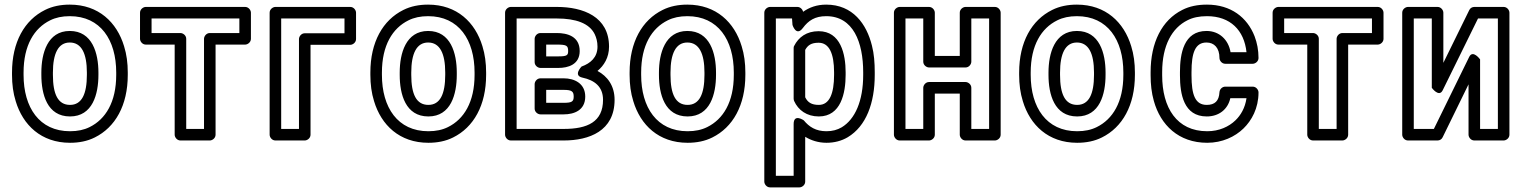

<svg xmlns="http://www.w3.org/2000/svg" viewBox="-20 -583 6601 831"><path d="M483 -269V-259C483 -141 437 -67 368 -33C344 -21 316 -15 283 -15C150 -15 82 -118 82 -259V-269C82 -387 128 -461 197 -495C221 -507 249 -513 282 -513C415 -513 483 -410 483 -269ZM32 -269V-259C32 -218 37 -180 48 -145C79 -42 158 35 283 35C322 35 358 28 390 12C479 -32 533 -127 533 -259V-269C533 -310 528 -348 517 -383C486 -486 407 -563 282 -563C243 -563 207 -556 175 -540C86 -496 32 -401 32 -269ZM406 -269C406 -352 380 -449 282 -449C185 -449 159 -351 159 -269V-259C159 -175 184 -79 283 -79C381 -79 406 -176 406 -259ZM356 -269V-259C356 -176 334 -129 283 -129C231 -129 209 -175 209 -259V-269C209 -351 232 -399 282 -399C333 -399 356 -351 356 -269Z M1016 -440H888C873 -440 863 -426 863 -415V-25H786V-415C786 -430 772 -440 761 -440H636V-503H1016ZM1041 -390C1052 -390 1066 -400 1066 -415V-528C1066 -539 1056 -553 1041 -553H611C600 -553 586 -543 586 -528V-415C586 -404 596 -390 611 -390H736V0C736 11 746 25 761 25H888C899 25 913 15 913 0V-390Z M1471 -439H1299C1284 -439 1274 -425 1274 -414V-25H1197V-503H1471ZM1496 -389C1507 -389 1521 -399 1521 -414V-528C1521 -539 1511 -553 1496 -553H1172C1161 -553 1147 -543 1147 -528V0C1147 11 1157 25 1172 25H1299C1310 25 1324 15 1324 0V-389Z M2034 -269V-259C2034 -141 1988 -67 1919 -33C1895 -21 1867 -15 1834 -15C1701 -15 1633 -118 1633 -259V-269C1633 -387 1679 -461 1748 -495C1772 -507 1800 -513 1833 -513C1966 -513 2034 -410 2034 -269ZM1583 -269V-259C1583 -218 1588 -180 1599 -145C1630 -42 1709 35 1834 35C1873 35 1909 28 1941 12C2030 -32 2084 -127 2084 -259V-269C2084 -310 2079 -348 2068 -383C2037 -486 1958 -563 1833 -563C1794 -563 1758 -556 1726 -540C1637 -496 1583 -401 1583 -269ZM1957 -269C1957 -352 1931 -449 1833 -449C1736 -449 1710 -351 1710 -269V-259C1710 -175 1735 -79 1834 -79C1932 -79 1957 -176 1957 -259ZM1907 -269V-259C1907 -176 1885 -129 1834 -129C1782 -129 1760 -175 1760 -259V-269C1760 -351 1783 -399 1833 -399C1884 -399 1907 -351 1907 -269Z M2566 -381C2566 -335 2536 -309 2497 -295C2497 -295 2459 -256 2501 -247C2552 -236 2590 -209 2590 -151C2590 -55 2522 -25 2420 -25H2216V-503H2390C2473 -503 2531 -482 2554 -435C2561 -420 2566 -403 2566 -381ZM2390 -553H2191C2180 -553 2166 -543 2166 -528V0C2166 11 2176 25 2191 25H2420C2530 25 2640 -16 2640 -151C2640 -212 2609 -253 2566 -276C2594 -299 2616 -334 2616 -381C2616 -511 2504 -553 2390 -553ZM2513 -165C2513 -222 2466 -244 2420 -244H2319C2304 -244 2294 -230 2294 -219V-113C2294 -98 2308 -88 2319 -88H2420C2464 -88 2513 -105 2513 -165ZM2463 -165C2463 -144 2456 -138 2420 -138H2344V-194H2420C2455 -194 2463 -187 2463 -165ZM2489 -362C2489 -426 2435 -440 2390 -440H2319C2304 -440 2294 -426 2294 -415V-314C2294 -299 2308 -289 2319 -289H2397C2438 -289 2489 -303 2489 -362ZM2439 -362C2439 -344 2434 -339 2397 -339H2344V-390H2390C2432 -390 2439 -386 2439 -362Z M3156 -269V-259C3156 -141 3110 -67 3041 -33C3017 -21 2989 -15 2956 -15C2823 -15 2755 -118 2755 -259V-269C2755 -387 2801 -461 2870 -495C2894 -507 2922 -513 2955 -513C3088 -513 3156 -410 3156 -269ZM2705 -269V-259C2705 -218 2710 -180 2721 -145C2752 -42 2831 35 2956 35C2995 35 3031 28 3063 12C3152 -32 3206 -127 3206 -259V-269C3206 -310 3201 -348 3190 -383C3159 -486 3080 -563 2955 -563C2916 -563 2880 -556 2848 -540C2759 -496 2705 -401 2705 -269ZM3079 -269C3079 -352 3053 -449 2955 -449C2858 -449 2832 -351 2832 -269V-259C2832 -175 2857 -79 2956 -79C3054 -79 3079 -176 3079 -259ZM3029 -269V-259C3029 -176 3007 -129 2956 -129C2904 -129 2882 -175 2882 -259V-269C2882 -351 2905 -399 2955 -399C3006 -399 3029 -351 3029 -269Z M3716 -270V-259C3716 -146 3681 -67 3623 -32C3604 -21 3583 -15 3557 -15C3511 -15 3482 -34 3459 -62C3459 -62 3415 -93 3415 -46V178H3338V-503H3408L3410 -475C3410 -475 3426 -423 3455 -462C3479 -494 3507 -513 3556 -513C3673 -513 3716 -400 3716 -270ZM3456 -532C3453 -544 3443 -553 3431 -553H3313C3302 -553 3288 -543 3288 -528V203C3288 214 3298 228 3313 228H3440C3451 228 3465 218 3465 203V9C3489 24 3521 35 3557 35C3591 35 3622 27 3649 11C3729 -37 3766 -137 3766 -259V-270C3766 -312 3763 -350 3754 -385C3731 -479 3671 -563 3556 -563C3515 -563 3483 -551 3456 -532ZM3524 -79C3620 -79 3640 -181 3640 -259V-270C3640 -348 3619 -448 3523 -448C3471 -448 3436 -422 3417 -384C3415 -381 3415 -376 3415 -373V-156C3415 -152 3416 -149 3417 -146C3435 -106 3472 -79 3524 -79ZM3524 -129C3492 -129 3476 -140 3465 -162V-367C3476 -387 3491 -398 3523 -398C3569 -398 3590 -351 3590 -270V-259C3590 -178 3570 -129 3524 -129Z M4261 -25H4184V-203C4184 -218 4170 -228 4159 -228H4001C3986 -228 3976 -214 3976 -203V-25H3899V-503H3976V-316C3976 -301 3990 -291 4001 -291H4159C4174 -291 4184 -305 4184 -316V-503H4261ZM4286 25C4297 25 4311 15 4311 0V-528C4311 -539 4301 -553 4286 -553H4159C4148 -553 4134 -543 4134 -528V-341H4026V-528C4026 -539 4016 -553 4001 -553H3874C3863 -553 3849 -543 3849 -528V0C3849 11 3859 25 3874 25H4001C4012 25 4026 15 4026 0V-178H4134V0C4134 11 4144 25 4159 25Z M4842 -269V-259C4842 -141 4796 -67 4727 -33C4703 -21 4675 -15 4642 -15C4509 -15 4441 -118 4441 -259V-269C4441 -387 4487 -461 4556 -495C4580 -507 4608 -513 4641 -513C4774 -513 4842 -410 4842 -269ZM4391 -269V-259C4391 -218 4396 -180 4407 -145C4438 -42 4517 35 4642 35C4681 35 4717 28 4749 12C4838 -32 4892 -127 4892 -259V-269C4892 -310 4887 -348 4876 -383C4845 -486 4766 -563 4641 -563C4602 -563 4566 -556 4534 -540C4445 -496 4391 -401 4391 -269ZM4765 -269C4765 -352 4739 -449 4641 -449C4544 -449 4518 -351 4518 -269V-259C4518 -175 4543 -79 4642 -79C4740 -79 4765 -176 4765 -259ZM4715 -269V-259C4715 -176 4693 -129 4642 -129C4590 -129 4568 -175 4568 -259V-269C4568 -351 4591 -399 4641 -399C4692 -399 4715 -351 4715 -269Z M5010 -257V-271C5010 -387 5053 -462 5119 -495C5142 -507 5170 -513 5204 -513C5305 -513 5365 -452 5375 -357H5306C5297 -411 5257 -449 5202 -449C5103 -449 5087 -350 5087 -271V-257C5087 -176 5103 -79 5203 -79C5255 -79 5294 -109 5305 -158H5375C5369 -116 5350 -84 5327 -62C5299 -35 5257 -15 5205 -15C5073 -15 5010 -117 5010 -257ZM5137 -257V-271C5137 -355 5153 -399 5202 -399C5235 -399 5258 -376 5258 -332C5258 -321 5268 -307 5283 -307H5402C5413 -307 5427 -317 5427 -332C5427 -366 5421 -397 5410 -426C5378 -508 5307 -563 5204 -563C5164 -563 5128 -556 5097 -540C5009 -496 4960 -399 4960 -271V-257C4960 -218 4964 -181 4974 -146C5003 -42 5081 35 5205 35C5270 35 5325 9 5362 -27C5397 -61 5427 -114 5427 -183C5427 -194 5417 -208 5402 -208H5283C5271 -208 5259 -198 5258 -184C5256 -146 5238 -129 5203 -129C5153 -129 5137 -172 5137 -257Z M5918 -440H5790C5775 -440 5765 -426 5765 -415V-25H5688V-415C5688 -430 5674 -440 5663 -440H5538V-503H5918ZM5943 -390C5954 -390 5968 -400 5968 -415V-528C5968 -539 5958 -553 5943 -553H5513C5502 -553 5488 -543 5488 -528V-415C5488 -404 5498 -390 5513 -390H5638V0C5638 11 5648 25 5663 25H5790C5801 25 5815 15 5815 0V-390Z M6377 -503H6463V-25H6386V-326C6386 -326 6355 -369 6339 -337L6186 -25H6099V-503H6177V-203C6177 -203 6208 -160 6224 -192ZM6361 -553C6352 -553 6343 -548 6339 -539L6227 -311V-528C6227 -539 6217 -553 6202 -553H6074C6063 -553 6049 -543 6049 -528V0C6049 11 6059 25 6074 25H6202C6211 25 6220 20 6224 11L6336 -218V0C6336 11 6346 25 6361 25H6488C6499 25 6513 15 6513 0V-528C6513 -539 6503 -553 6488 -553Z"/></svg>

Font: Asimov
Style: NarOu
Weight: 500
Designer: Google
Version: Version 2.000980; 2014